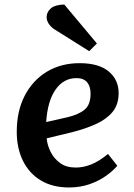

<svg xmlns="http://www.w3.org/2000/svg" viewBox="-20 -814 593 848"><path d="M332 -535Q416 -535 460 -498.5Q504 -462 504 -403Q504 -352 477 -319.5Q450 -287 403.5 -266Q357 -245 298 -230L186 -203Q189 -172 204 -142.5Q219 -113 246 -93.5Q273 -74 314 -74Q349 -74 383.5 -88Q418 -102 457 -134L498 -82Q480 -60 448.5 -37.5Q417 -15 375.5 -0.5Q334 14 285 14Q212 14 160.5 -17Q109 -48 81.5 -103.5Q54 -159 54 -232Q54 -323 89 -391Q124 -459 186.5 -497Q249 -535 332 -535ZM380 -400Q380 -433 364.5 -451Q349 -469 318 -469Q261 -469 225.5 -418.5Q190 -368 184 -275L277 -296Q328 -308 354 -330Q380 -352 380 -400ZM408 -622 374 -588 218 -686Q204 -696 195 -709.5Q186 -723 186 -739Q186 -760 204 -776.5Q222 -793 264 -794Z"/></svg>

Font: Literata 7pt SemiBold
Style: Italic
Weight: 600
Italic angle: -2°
Designer: Latin by Veronika Burian and Jose Scaglione. Greek by Irene Vlachou. Cyrillic by Vera Evstafieva
Foundry: TypeTogether
Version: Version 3.002